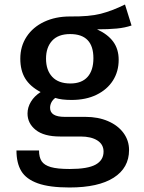

<svg xmlns="http://www.w3.org/2000/svg" viewBox="-20 -615 640 851"><path d="M563 -502Q534 -492 497.5 -488.5Q461 -485 410 -485Q458 -463 482 -430Q506 -397 506 -350Q506 -298 480.5 -258Q455 -218 408 -195Q361 -172 297 -172Q252 -172 225 -181Q214 -173 208 -161.5Q202 -150 202 -137Q202 -97 267 -97H359Q415 -97 459 -78Q503 -59 527.5 -25.5Q552 8 552 50Q552 129 484 172.5Q416 216 288 216Q199 216 147.5 197.5Q96 179 74.5 143.5Q53 108 53 52H153Q153 82 164.5 99.5Q176 117 205 125.5Q234 134 289 134Q369 134 404 114.5Q439 95 439 57Q439 25 411.5 7.5Q384 -10 337 -10H246Q175 -10 138.5 -39Q102 -68 102 -112Q102 -139 117 -164Q132 -189 160 -207Q113 -232 91.5 -267.5Q70 -303 70 -355Q70 -410 98 -452.5Q126 -495 176 -518.5Q226 -542 290 -542Q376 -541 426.5 -554Q477 -567 534 -595ZM184 -355Q184 -304 211.5 -274.5Q239 -245 292 -245Q342 -245 368 -274Q394 -303 394 -357Q394 -464 291 -464Q238 -464 211 -434.5Q184 -405 184 -355Z"/></svg>

Font: Fira Mono Medium
Style: Regular
Weight: 500
Designer: Carrois Corporate & Edenspiekermann AG
Foundry: Carrois Corporate GbR & Edenspiekermann AG
Version: Version 3.206